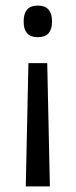

<svg xmlns="http://www.w3.org/2000/svg" viewBox="-20 -518 272 689"><path d="M149.5 -291.5 159 151H72.5L82 -291.5ZM115.5 -498Q141.5 -498 154 -483.8Q166.5 -469.5 166.5 -443.5V-438.5Q166.5 -412.5 154 -398.5Q141.5 -384.5 115.5 -384.5Q90 -384.5 77.5 -398.5Q65 -412.5 65 -438.5V-443.5Q65 -469.5 77.5 -483.8Q90 -498 115.5 -498Z"/></svg>

Font: Anek Tamil
Style: Regular
Weight: 400
Designer: Aadarsh Rajan (Tamil), Yesha Goshar (Latin)
Foundry: Ek Type
Version: Version 1.003